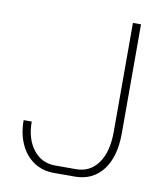

<svg xmlns="http://www.w3.org/2000/svg" viewBox="-80 -767 725 842"><g transform="rotate(10 282.0 -346.0)"><path d="M46 -197H82Q82 -120 119 -72.5Q156 -25 216 -25H309Q372 -25 408 -75.5Q444 -126 444 -215V-700H480V-215Q480 -110 434.5 -51Q389 8 309 8H216Q166 8 127.5 -17.5Q89 -43 67.5 -89.5Q46 -136 46 -197Z"/></g></svg>

Font: Bai Jamjuree ExtraLight
Style: Regular
Weight: 275
Designer: Katatrad Aksorn Co.,Ltd.
Foundry: Cadson Demak Co.,Ltd.
Version: Version 1.000; ttfautohint (v1.6)